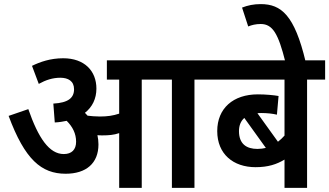

<svg xmlns="http://www.w3.org/2000/svg" viewBox="-20 -916 1605 936"><path d="M460 -212C460 -228 458 -243 455 -257C463 -256 472 -256 480 -256C509 -256 535 -258 561 -267V0H671V-528H818V0H928V-528H1017V-622H501V-528H561V-362C531 -352 503 -348 467 -348C444 -348 425 -350 407 -352C402 -357 398 -362 394 -366C430 -394 450 -435 450 -484C450 -570 392 -632 288 -632C225 -632 175 -614 136 -595L169 -507C203 -526 237 -537 274 -537C312 -537 341 -521 341 -481C341 -439 313 -415 240 -411L247 -319C268 -320 287 -323 305 -327C334 -298 351 -265 351 -225C351 -186 329 -165 291 -165C220 -165 167 -243 118 -384L22 -351C101 -138 182 -69 300 -69C400 -69 460 -120 460 -212Z M1565 -528V-622H1003V-528H1367V-255C1357 -244 1347 -234 1335 -225L1235 -364C1241 -365 1248 -365 1254 -365C1282 -365 1309 -362 1330 -357L1338 -448C1317 -452 1275 -456 1237 -456C1117 -456 1039 -388 1039 -277C1039 -165 1117 -101 1226 -101C1287 -101 1329 -115 1367 -138V0H1477V-528ZM1145 -277C1145 -304 1154 -326 1171 -341L1276 -195C1264 -192 1250 -190 1235 -190C1183 -190 1145 -213 1145 -277Z M1371 -615H1470C1416 -842 1351 -896 1251 -896C1217 -896 1188 -890 1160 -879L1190 -787C1207 -794 1227 -799 1251 -799C1310 -799 1337 -750 1371 -615Z"/></svg>

Font: Noto Sans SemiCondensed SemiBold
Style: Italic
Weight: 600
Width: 4
Italic angle: -12°
Designer: Monotype Design Team
Foundry: Monotype Imaging Inc.
Version: Version 2.013